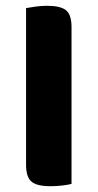

<svg xmlns="http://www.w3.org/2000/svg" viewBox="-20 -636 337 663"><path d="M154 7Q107 7 88.5 -9Q70 -25 70 -67V-608Q81 -610 101.5 -613Q122 -616 143 -616Q188 -616 207.5 -601Q227 -586 227 -542V-1Q216 2 196 4.5Q176 7 154 7Z"/></svg>

Font: Baloo Thambi 2
Style: Bold
Weight: 700
Designer: Aadarsh Rajan and Ek Type
Foundry: Ek Type
Version: Version 1.640;hotconv 1.0.111;makeotfexe 2.5.65597; ttfautoh